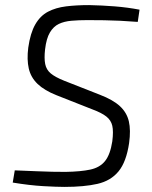

<svg xmlns="http://www.w3.org/2000/svg" viewBox="-20 -722 598 754"><path d="M330 -702Q380 -701 430.5 -697Q481 -693 528 -684L521 -636Q483 -639 451.5 -640.5Q420 -642 389 -642.5Q358 -643 323 -643Q289 -643 260.5 -640.5Q232 -638 211 -628Q190 -618 176 -594.5Q162 -571 157 -528Q153 -493 157.5 -470.5Q162 -448 179.5 -433.5Q197 -419 232 -405L372 -350Q424 -330 451 -305Q478 -280 486 -245.5Q494 -211 487 -160Q476 -86 445.5 -49Q415 -12 363 0Q311 12 233 12Q203 12 150 9Q97 6 30 -5L38 -53Q90 -51 124.5 -49.5Q159 -48 185.5 -47.5Q212 -47 238 -47Q297 -48 334.5 -56Q372 -64 392.5 -89.5Q413 -115 421 -167Q426 -206 421 -228Q416 -250 397.5 -264.5Q379 -279 344 -292L202 -348Q154 -367 127.5 -392.5Q101 -418 93 -453Q85 -488 91 -535Q99 -592 118.5 -626Q138 -660 168.5 -676Q199 -692 239.5 -697Q280 -702 330 -702Z"/></svg>

Font: Exo 2 Light
Style: Italic
Weight: 300
Italic angle: -8°
Designer: Natanael Gama
Foundry: Natanael Gama
Version: Version 2.010